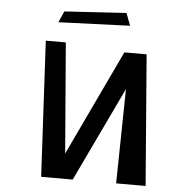

<svg xmlns="http://www.w3.org/2000/svg" viewBox="-66 -1128 1209 1194"><g transform="rotate(5 538.5 -530.5)"><path d="M289 -1037 675 -1061 704 -984 258 -967ZM887 0H703L713 -590L432 0H235L190 -846H315L371 -157L683 -816H822Z"/></g></svg>

Font: OpenDyslexic
Style: Regular
Weight: 400
Designer: Abbie Gonzalez
Version: Version 0.920;hotconv 1.0.109;makeotfexe 2.5.65596